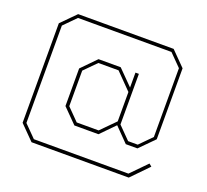

<svg xmlns="http://www.w3.org/2000/svg" viewBox="-137 -905 1254 1162"><g transform="rotate(20 490.0 -324.5)"><path d="M176 88 85 -4V-645L176 -737H791L882 -645V-188L791 -96H716L628 -186L540 -96H385L294 -188V-430L385 -523H528L623 -427V-523H645V-197L723 -118H785L861 -195V-638L785 -715H183L107 -638V-11L183 66H792L891 -35L908 -21L802 88ZM392 -118H533L623 -209V-398L522 -501H392L316 -424V-195Z"/></g></svg>

Font: Tomorrow Thin
Style: Regular
Weight: 250
Designer: Tony de Marco, Monica Rizzolli
Foundry: Just in Type
Version: Version 2.002